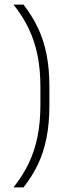

<svg xmlns="http://www.w3.org/2000/svg" viewBox="-20 -695 316 834"><path d="M155.5 -317Q155.5 -394 142.8 -456Q130 -518 104.2 -571.8Q78.5 -625.5 38.5 -675H82Q119.5 -627 144.5 -574.5Q169.5 -522 182 -459.5Q194.5 -397 194.5 -319V-237Q194.5 -159.5 182.2 -96.8Q170 -34 145 18.5Q120 71 82 119H38.5Q78.5 69 104.2 15.5Q130 -38 142.8 -100.5Q155.5 -163 155.5 -239Z"/></svg>

Font: Anek Bangla ExtraLight
Style: Regular
Weight: 250
Designer: Sulekha Rajkumar (Bangla), Yesha Goshar (Latin)
Foundry: Ek Type
Version: Version 1.003